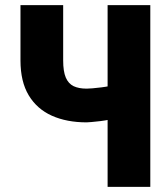

<svg xmlns="http://www.w3.org/2000/svg" viewBox="-20 -731 655 751"><path d="M60.1 -710.9H227.1V-494.6Q227.1 -451.7 237.3 -427.7Q247.6 -403.8 267.8 -394Q288.1 -384.3 318.8 -384.3Q325.2 -384.3 341.3 -385.5Q357.4 -386.7 376.2 -389.2Q395 -391.6 410.9 -394.8Q426.8 -397.9 432.1 -402.3V-270.5Q425.8 -266.6 408.9 -263.2Q392.1 -259.8 372.8 -257.3Q353.5 -254.9 338.1 -253.7Q322.8 -252.4 318.8 -252.4Q241.2 -252.4 183.1 -278.3Q125 -304.2 92.5 -357.9Q60.1 -411.6 60.1 -494.6ZM400.9 -710.9H567.9V0H400.9Z"/></svg>

Font: Roboto Condensed Black
Style: Regular
Weight: 900
Designer: Christian Robertson
Foundry: Google
Version: Version 3.008; 2023